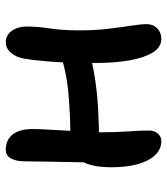

<svg xmlns="http://www.w3.org/2000/svg" viewBox="22 -576 565 648"><g transform="rotate(-90 304.0 -251.5)"><path d="M152 11Q125 11 105 -10Q85 -31 74.5 -68.5Q64 -106 64 -157Q64 -194 70 -220Q76 -246 86.5 -261.5Q97 -277 109 -285Q119 -291 134 -293.5Q149 -296 169 -296Q242 -296 317 -303Q392 -310 456 -333L493 -247Q445 -227 385.5 -216.5Q326 -206 263.5 -202.5Q201 -199 143 -199L80 -214Q81 -253 81.5 -295Q82 -337 83 -377Q84 -417 84 -451Q84 -478 93.5 -496Q103 -514 123 -514Q156 -514 174.5 -491Q193 -468 193 -423Q193 -400 191 -369.5Q189 -339 187.5 -306Q186 -273 184 -243.5Q182 -214 182 -194Q182 -144 185 -102Q188 -60 188 -31Q188 -13 178 -1Q168 11 152 11ZM497 11Q469 11 451 -18.5Q433 -48 424.5 -98Q416 -148 416 -209Q416 -305 420.5 -363Q425 -421 431 -454Q435 -478 450 -496Q465 -514 486 -514Q510 -514 524.5 -493.5Q539 -473 539 -444Q539 -408 532.5 -365Q526 -322 526 -268Q526 -212 531.5 -167Q537 -122 542 -90Q547 -58 547 -38Q547 -17 533 -3Q519 11 497 11Z"/></g></svg>

Font: Shantell Sans Medium
Style: Regular
Weight: 500
Designer: Stephen Nixon, Anya Danilova, Shantell Martin
Foundry: Arrow Type
Version: Version 1.011;[c5ecc13dd]